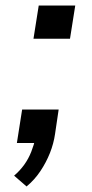

<svg xmlns="http://www.w3.org/2000/svg" viewBox="-20 -517 333 694"><path d="M76 157 31 118Q52 100 67.5 78.5Q83 57 93 31.5Q103 6 108 -17L124 0H41L60 -121H192L179 -33Q174 2 160.5 36Q147 70 126 101.5Q105 133 76 157ZM101 -377 120 -497H252L233 -377Z"/></svg>

Font: Nunito Sans 7pt SemiExpanded Medium
Style: Italic
Weight: 500
Width: 6
Italic angle: -9°
Designer: Vernon Adams
Foundry: Vernon Adams
Version: Version 3.101;gftools[0.9.27]